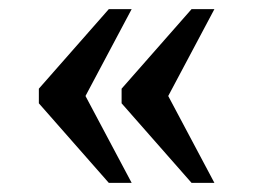

<svg xmlns="http://www.w3.org/2000/svg" viewBox="-20 -480 554 420"><path d="M399 -80 246 -254V-286L399 -460H449L348 -270L449 -80ZM218 -80 65 -254V-286L218 -460H268L167 -270L268 -80Z"/></svg>

Font: Noto Serif Tamil
Style: Regular
Weight: 400
Designer: Indian Type Foundry, Tom Grace, and the Monotype Design Team
Foundry: Monotype Imaging Inc.
Version: Version 2.003